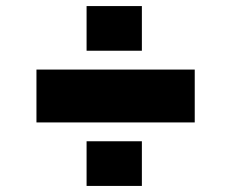

<svg xmlns="http://www.w3.org/2000/svg" viewBox="-20 -677 760 632"><path d="M100 -274V-448H621V-274ZM265 -65V-212H447V-65ZM265 -510V-657H447V-510Z"/></svg>

Font: Mona Sans Expanded Black
Style: Regular
Weight: 900
Width: 7
Designer: Deni Anggara
Foundry: GitHub
Version: Version 2.000